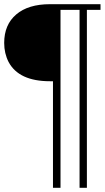

<svg xmlns="http://www.w3.org/2000/svg" viewBox="-23 -682 500 917"><path d="M392 -635V215H357V-635H266V215H230V-294H216Q67 -294 18 -386Q-3 -427 -3 -477Q-3 -564 54.5 -613Q112 -662 216 -662H457V-635Z"/></svg>

Font: New Athena Unicode
Style: Regular
Weight: 400
Designer: J. Rusten 1997; rev. by R. Hancock 2001, 2002, rev. by D. Mastronarde 2002-2021
Foundry: GreekKeys New Athena Unicode
Version: Version 5.008